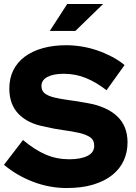

<svg xmlns="http://www.w3.org/2000/svg" viewBox="-20 -938 684 968"><path d="M0 -107Q24 -139 48 -169.5Q72 -200 96 -232Q156 -182 211 -158.5Q266 -135 329 -135Q387 -135 421 -152Q455 -169 455 -203Q455 -232 434.5 -246Q414 -260 379 -268Q344 -276 298.5 -282Q253 -288 204 -300Q121 -315 74 -363Q27 -411 27 -492Q27 -543 47 -583.5Q67 -624 104.5 -652Q142 -680 195 -695Q248 -710 314 -710Q352 -710 392 -703.5Q432 -697 470 -684Q508 -671 543.5 -652.5Q579 -634 608 -610Q585 -578 562.5 -546.5Q540 -515 517 -483Q466 -523 413.5 -544.5Q361 -566 302 -566Q249 -566 219 -550Q189 -534 189 -505Q189 -480 206 -467Q223 -454 253.5 -446.5Q284 -439 326 -433.5Q368 -428 417 -419Q517 -402 570 -352.5Q623 -303 623 -220Q623 -171 604 -129Q585 -87 546.5 -56Q508 -25 450.5 -7.5Q393 10 316 10Q230 10 148 -21Q66 -52 0 -107ZM319 -918H500Q465 -884 430 -850Q395 -816 360 -782H231Q253 -816 275 -850Q297 -884 319 -918Z"/></svg>

Font: Rosa Sans Black
Style: Regular
Weight: 900
Designer: Pentagram / MCKL
Foundry: Pentagram / MCKL
Version: Version 1.005;September 16, 2019;FontCreator 11.5.0.2425 64-